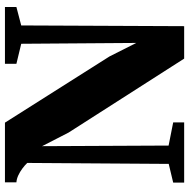

<svg xmlns="http://www.w3.org/2000/svg" viewBox="-14 -770 783 796"><g transform="rotate(-90 378.0 -371.5)"><path d="M19.5 0V-45.5L97 -64L101 -650.5Q91 -661 77.5 -671Q64 -681 49.2 -687.8Q34.5 -694.5 20.5 -695.5V-743H268L542.5 -309.5L598.5 -198.5L595 -675.5L512 -695.5V-743H747.5V-695.5L671 -675.5L668 0H533.5L227 -479L170.5 -589L173 -64.5L269 -45.5V0Z"/></g></svg>

Font: Merriweather 72pt Black
Style: Regular
Weight: 900
Version: Version 2.100